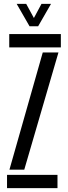

<svg xmlns="http://www.w3.org/2000/svg" viewBox="-20 -977 354 997"><path d="M28 -731V-800H296V-731ZM29 -96 202 -704.5H283.5L106 -96ZM16.5 0V-69H278.5V0ZM133.5 -840.5 66.5 -957H116L156 -883.5L195.5 -957H245L178 -840.5Z"/></svg>

Font: Big Shoulders Stencil Display Medium
Style: Regular
Weight: 500
Designer: Patric King
Foundry: XO Type Co
Version: Version 1.000